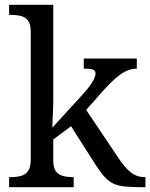

<svg xmlns="http://www.w3.org/2000/svg" viewBox="-20 -780 626 800"><path d="M18 0V-42H26Q49 -42 67.5 -47Q86 -52 97 -67.5Q108 -83 108 -114V-650Q108 -680 96.5 -694.5Q85 -709 66.5 -713.5Q48 -718 26 -718H18V-760H202V-374Q202 -361 201.5 -340Q201 -319 200 -298Q199 -277 198.5 -262.5Q198 -248 198 -248L323 -385Q345 -409 356.5 -425.5Q368 -442 373 -453.5Q378 -465 378 -474Q378 -487 366 -490.5Q354 -494 329 -494V-536H550V-494Q533 -494 516 -488Q499 -482 482 -470Q465 -458 447 -440.5Q429 -423 409 -401L339 -322L472 -124Q498 -84 523.5 -63Q549 -42 583 -42H586V0H572Q529 0 500 -3Q471 -6 451.5 -15.5Q432 -25 414.5 -44.5Q397 -64 376 -97L276 -254L202 -199V-109Q202 -80 213.5 -65.5Q225 -51 243.5 -46.5Q262 -42 284 -42H287V0Z"/></svg>

Font: Noto Serif Malayalam
Style: Regular
Weight: 400
Designer: Indian type Foundry, Jelle Bosma, Monotype Design Team
Foundry: Monotype Imaging Inc.
Version: Version 2.103